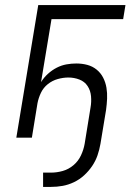

<svg xmlns="http://www.w3.org/2000/svg" viewBox="-20 -540 540 753"><path d="M180 193H149V137H180Q203 137 226 130.5Q249 124 268 108Q287 92 297.5 69.5Q308 47 312 24L335 -118Q339 -140 337 -162.5Q335 -185 323.5 -202.5Q312 -220 291.5 -228Q271 -236 248 -236Q228 -236 206.5 -230Q185 -224 167.5 -210Q150 -196 140.5 -176Q131 -156 127 -135L105 0H44L130 -520H472L463 -465H182L141 -218Q152 -236 168 -250.5Q184 -265 202.5 -274.5Q221 -284 240.5 -287.5Q260 -291 279 -291Q302 -291 322.5 -285.5Q343 -280 359 -267Q375 -254 384.5 -235.5Q394 -217 397.5 -196Q401 -175 400 -153Q399 -131 396 -109L374 24Q370 47 362.5 69Q355 91 341.5 111Q328 131 310 147.5Q292 164 270 174.5Q248 185 225.5 189Q203 193 180 193Z"/></svg>

Font: Iosevka SS18 Light
Style: Italic
Weight: 300
Italic angle: -9°
Monospace: yes
Designer: Belleve Invis
Foundry: Belleve Invis
Version: Version 25.1.1; ttfautohint (v1.8.4)